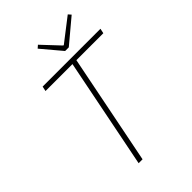

<svg xmlns="http://www.w3.org/2000/svg" viewBox="-245 -939 1038 1038"><g transform="rotate(-45 274.0 -420.0)"><path d="M180 0H210L336 -632H542L548 -660H106L100 -632H306ZM328 -710H356L492 -824L478 -840L346 -738H342L248 -838L232 -824Z"/></g></svg>

Font: Source Sans Pro ExtraLight
Style: Italic
Weight: 200
Italic angle: -11°
Designer: Paul D. Hunt
Foundry: Adobe Systems Incorporated
Version: Version 3.006;hotconv 1.0.111;makeotfexe 2.5.65597